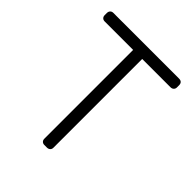

<svg xmlns="http://www.w3.org/2000/svg" viewBox="-194 -823 945 945"><g transform="rotate(45 278.5 -350.0)"><path d="M530 -677V-662Q530 -652 523.5 -646Q517 -640 507 -640H310V-22Q310 -12 303.5 -6Q297 0 287 0H269Q259 0 253 -6Q247 -12 247 -22V-640H49Q39 -640 33 -646Q27 -652 27 -662V-677Q27 -687 33 -693.5Q39 -700 49 -700H507Q518 -700 524 -694Q530 -688 530 -677Z"/></g></svg>

Font: Rubik
Style: Regular
Weight: 300
Designer: Hubert & Fischer
Foundry: Hubert & Fischer
Version: Version 1.100